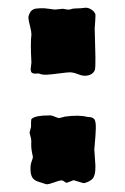

<svg xmlns="http://www.w3.org/2000/svg" viewBox="-20 -478 325 501"><path d="M228 -442.9Q230 -441.9 228.5 -423.3Q227.1 -404.8 227.1 -403.8L229 -328.1Q229 -299.3 228 -296.9Q224.6 -285.6 211.9 -281.7Q199.2 -278.3 187 -283.2Q174.8 -288.1 167 -289.1Q159.2 -290 127 -285.6Q95.7 -281.2 87.9 -284.2Q80.1 -287.1 76.7 -286.1Q73.2 -285.2 66.4 -286.6Q59.6 -288.1 60.1 -298.8L62 -314.9Q59.1 -364.7 62 -388.2Q62 -395 58.6 -408.7Q55.2 -422.4 54.2 -429.7Q53.2 -437 60.1 -448.2Q66.4 -454.6 73.7 -455.6Q81.1 -456.1 85.4 -456.5Q94.2 -457 107.4 -455.1Q120.6 -453.1 124 -453.1L144 -455.1Q146 -455.1 152.8 -453.6Q160.2 -452.1 165.5 -454.1Q170.4 -456.1 180.7 -456.1Q190.9 -456.1 199.7 -457.5Q208.5 -459 216.8 -454.1Q225.1 -449.2 228 -442.9ZM61 -158.2Q61 -168 63 -168Q71.8 -176.8 107.9 -176.8Q113.3 -177.7 122.1 -173.8Q130.9 -169.9 134.8 -169.9L149.9 -173.8Q187 -178.7 208 -172.9Q221.7 -172.9 226.1 -167Q230.5 -161.1 230 -142.6Q229 -124 229 -123L226.1 -87.9L229 -45.4Q229.5 -18.1 219.7 -9.8Q210 -2 198.2 0L171.9 -7.8L154.3 -1Q151.9 -1 147.5 -4.4Q143.1 -7.8 138.7 -7.3Q134.3 -6.8 121.1 -2Q107.9 2.9 101.1 2.9L85.9 -2Q70.8 -5.9 65.4 -13.2Q60.1 -20.5 59.6 -34.2Q59.1 -47.9 62.5 -56.6Q65.9 -65.4 65.9 -68.8Q61 -89.4 61.5 -101.1Q62 -112.8 61 -116.2L57.1 -131.8L61 -147Z"/></svg>

Font: AntiqueNobleBold
Style: Bold
Weight: 700
Version: Version 001.000